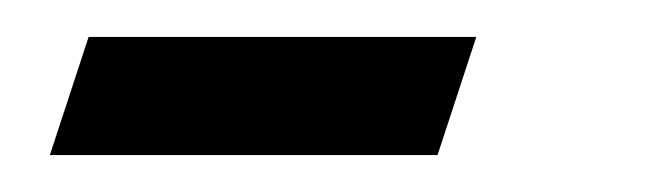

<svg xmlns="http://www.w3.org/2000/svg" viewBox="-20 -270 363 104"><path d="M217 -186 238 -250H28L7 -186Z"/></svg>

Font: Romanesco
Style: Regular
Weight: 400
Designer: Astigmatic (AOETI)
Foundry: Astigmatic (AOETI)
Version: Version 1.000